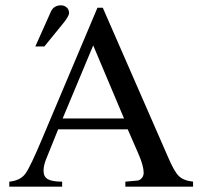

<svg xmlns="http://www.w3.org/2000/svg" viewBox="-20 -703 762 723"><path d="M113 -528 172 -660Q183 -683 210 -683Q221 -683 230.5 -675.5Q240 -668 240 -654Q240 -641 213 -609L147 -528ZM707 0H452V-19L497 -23Q507 -24 514 -32.5Q521 -41 521 -52Q521 -78 502 -122L461 -216H199L153 -102Q144 -79 144 -60Q144 -37 160.5 -28Q177 -19 214 -19V0H15V-19Q57 -23 76 -49.5Q95 -76 141 -186L347 -674H367L613 -111Q635 -59 652.5 -41Q670 -23 707 -19ZM447 -257 331 -532 216 -257Z"/></svg>

Font: STIX
Style: Regular
Weight: 400
Designer: MicroPress Inc., with final additions and corrections provided by Coen Hoffman, Elsevier (retired)
Version: Version 1.1.1